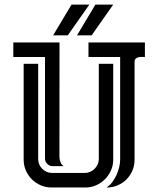

<svg xmlns="http://www.w3.org/2000/svg" viewBox="-20 -830 702 852"><path d="M85 -546.9H149.4V-124Q149.4 -111.3 154.3 -100.1Q159.2 -88.9 167.7 -80.6Q176.3 -72.3 187.3 -67.4Q198.2 -62.5 210.9 -62.5H356.9Q369.1 -62.5 380.4 -67.6Q391.6 -72.8 399.9 -81.1Q408.2 -89.4 413.3 -100.6Q418.5 -111.8 418.5 -124V-546.9H482.4V-121.1Q482.4 -96.2 472.4 -73.7Q462.4 -51.3 445.6 -34.4Q428.7 -17.6 406.5 -7.8Q384.3 2 359.4 2H208Q183.1 2 160.6 -7.8Q138.2 -17.6 121.3 -34.4Q104.5 -51.3 94.7 -73.7Q85 -96.2 85 -121.1ZM623 -577.1Q616.7 -577.1 608.9 -577.4Q601.1 -577.6 594 -575.9Q586.9 -574.2 582 -569.6Q577.1 -564.9 577.1 -555.7V-121.1Q577.1 -95.2 567.6 -73Q558.1 -50.8 541.3 -33.9Q524.4 -17.1 502 -7.6Q479.5 2 454.1 2H452.1Q465.8 -5.9 477.1 -20.3Q488.3 -34.7 496.3 -52.2Q504.4 -69.8 508.8 -87.9Q513.2 -106 513.2 -121.1V-577.1H372.6V-641.6H623ZM212.4 -92.8Q199.7 -92.8 189.7 -102.8Q179.7 -112.8 179.7 -125.5V-577.1H39.1V-641.6H244.1L243.7 -134.8Q243.7 -123.5 248.3 -111.1Q252.9 -98.6 262.7 -92.8ZM376.5 -809.6 280.8 -673.3H215.8L297.4 -809.6ZM482.4 -809.6 386.7 -673.3H321.8L403.3 -809.6Z"/></svg>

Font: Isar CAT
Style: Regular
Weight: 400
Designer: Digitized by Peter Wiegel
Foundry: CAT-Fonts, Peter Wiegel
Version: Version 1.000; ttfautohint (v1.3)